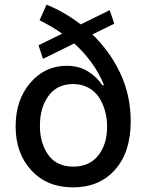

<svg xmlns="http://www.w3.org/2000/svg" viewBox="-20 -791 626 822"><path d="M469.2 -689.5 375.5 -643.6Q451.2 -570.8 495.4 -476.6Q539.6 -382.3 539.6 -271.5Q539.6 -140.1 472.7 -64.5Q405.8 11.2 292.5 11.2Q181.6 11.2 114.3 -61.5Q46.9 -134.3 46.9 -250Q46.9 -362.8 109.4 -436Q171.9 -509.3 265.6 -509.3Q318.4 -509.3 356.9 -485.1Q395.5 -460.9 418 -426.3H425.3Q385.7 -525.4 297.9 -605L164.1 -539.1L145 -597.2L246.1 -647Q203.1 -677.7 149.4 -704.1L179.2 -771Q254.9 -740.7 325.7 -686.5L449.7 -747.6ZM293.5 -77.6Q362.3 -77.6 400.4 -125.2Q438.5 -172.9 438.5 -248.5Q438.5 -283.2 429.9 -314.9Q421.4 -346.7 404.5 -373Q387.7 -399.4 358.9 -415.3Q330.1 -431.2 293.5 -431.2Q224.6 -431.2 187.7 -380.6Q150.9 -330.1 150.9 -252.9Q150.9 -177.2 187 -127.4Q223.1 -77.6 293.5 -77.6Z"/></svg>

Font: Interop Med
Style: Regular
Weight: 500
Designer: Rasmus Andersson, Google, Jang Haemin
Foundry: jhaemin
Version: Version 1.007